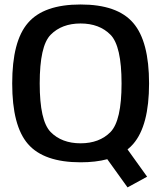

<svg xmlns="http://www.w3.org/2000/svg" viewBox="-20 -700 712 834"><path d="M534 114 619 67.5 534 -51C543 -58 551 -66 558.5 -74.5C604.5 -127.5 627.5 -215 627.5 -337.5C627.5 -459.5 604.5 -547.5 558.5 -600.5C512.5 -654 436.5 -680.5 330 -680.5C223.5 -680.5 147.5 -654 101.5 -600.5C55.5 -547.5 33 -460 33 -337.5C33 -215 55.5 -127.5 101.5 -74.5C147.5 -21.5 224 5 330 5C374 5 412.5 0.5 446 -8.5ZM330 -77.5C275.5 -77.5 232 -94 200 -126.5C168 -159.5 152.5 -229.5 152.5 -337.5C152.5 -446 168 -516.5 200 -549C232 -581.5 275.5 -598 330 -598C384.5 -598 428 -581.5 460 -549C492 -516.5 508 -446 508 -337.5C508 -229.5 492 -159.5 460 -126.5C428 -94 384.5 -77.5 330 -77.5Z"/></svg>

Font: Anybody Medium
Style: Regular
Weight: 500
Designer: Tyler Finck
Foundry: Etcetera Type Company
Version: Version 1.110